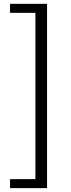

<svg xmlns="http://www.w3.org/2000/svg" viewBox="-20 -809 370 998"><path d="M32.2 168.9H224.6V-789.1H32.2V-742.2H164.1V122.1H32.2Z"/></svg>

Font: Gen Shin Gothic P Normal
Style: Regular
Weight: 300
Designer: [Source Han Sans]
Ryoko NISHIZUKA  (kana & ideographs); Paul D. Hunt (Latin, Greek & Cyrillic); Wenlong ZHANG  (bopomofo
Version: Version 1.002.20150607